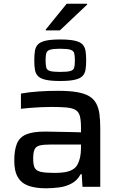

<svg xmlns="http://www.w3.org/2000/svg" viewBox="-20 -1008 650 1036"><path d="M228 8Q172 8 134 -5.5Q96 -19 76.5 -51.5Q57 -84 57 -141Q57 -199 71.5 -233.5Q86 -268 122 -283Q158 -298 223 -298Q234 -298 255.5 -297.5Q277 -297 305.5 -296.5Q334 -296 363 -295.5Q392 -295 417 -294V-319Q417 -359 411 -381.5Q405 -404 388 -414.5Q371 -425 339 -428Q307 -431 256 -431Q231 -431 199 -429.5Q167 -428 137.5 -425.5Q108 -423 93 -421V-503Q136 -511 188 -514.5Q240 -518 294 -518Q354 -518 395 -511Q436 -504 461 -489Q486 -474 499 -450Q512 -426 516.5 -393Q521 -360 521 -316V0H425L421 -68H415Q397 -34 365.5 -17.5Q334 -1 297.5 3.5Q261 8 228 8ZM275 -75Q304 -75 327.5 -78.5Q351 -82 369 -91.5Q387 -101 397 -118Q407 -136 412 -158.5Q417 -181 417 -210V-228H249Q212 -228 192.5 -222.5Q173 -217 166 -200.5Q159 -184 159 -151Q159 -118 167.5 -102Q176 -86 201 -80.5Q226 -75 275 -75ZM304 -571Q255 -571 226.5 -577.5Q198 -584 185 -597.5Q172 -611 168.5 -632Q165 -653 165 -682Q165 -712 168.5 -733.5Q172 -755 185 -768.5Q198 -782 226.5 -788.5Q255 -795 305 -795Q354 -795 383 -788.5Q412 -782 425 -768.5Q438 -755 441.5 -733.5Q445 -712 445 -682Q445 -653 441.5 -632Q438 -611 425 -597.5Q412 -584 383 -577.5Q354 -571 304 -571ZM304 -620Q344 -620 360.5 -625Q377 -630 380.5 -644Q384 -658 384 -682Q384 -707 380.5 -720.5Q377 -734 360.5 -739.5Q344 -745 304 -745Q266 -745 249.5 -739.5Q233 -734 229.5 -720.5Q226 -707 226 -682Q226 -658 229.5 -644Q233 -630 249.5 -625Q266 -620 304 -620ZM227 -844V-849L340 -988H450V-983L303 -844Z"/></svg>

Font: Saira SemiExpanded Medium
Style: Regular
Weight: 500
Width: 6
Designer: Hector Gatti with collaboration of the Omnibus-Type team
Foundry: Omnibus-Type
Version: Version 1.101